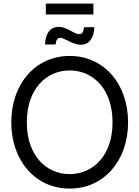

<svg xmlns="http://www.w3.org/2000/svg" viewBox="-20 -1056 789 1087"><path d="M374.5 11.7C567.4 11.7 705.1 -145 705.1 -363.3C705.1 -582.5 567.4 -739.3 374.5 -739.3C181.6 -739.3 43.9 -582.5 43.9 -363.3C43.9 -145 181.6 11.7 374.5 11.7ZM374.5 -70.3C242.2 -70.3 131.8 -174.8 131.8 -363.3C131.8 -552.7 242.2 -657.2 374.5 -657.2C506.3 -657.2 617.2 -552.7 617.2 -363.3C617.2 -174.8 506.3 -70.3 374.5 -70.3ZM438 -802.7C484.9 -802.7 512.2 -841.8 514.2 -901.9H456.1C452.6 -874.5 445.3 -862.8 429.2 -862.8C396.5 -862.8 361.8 -903.8 312 -903.8C260.7 -903.8 236.8 -861.3 234.9 -804.2H294.9C295.9 -822.3 303.2 -842.3 320.3 -842.3C344.2 -842.3 391.1 -802.7 438 -802.7ZM508.8 -1035.6H239.3V-974.1H508.8Z"/></svg>

Font: Raveo Display Display
Style: Regular
Weight: 400
Designer: Jakub Foglar, Rasmus Andersson (Inter)
Foundry: Jakubfoglar.com
Version: Version 1.100;Glyphs 3.2.3 (3260)